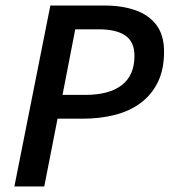

<svg xmlns="http://www.w3.org/2000/svg" viewBox="-20 -674 613 694"><path d="M32 0 162 -654H358Q421 -654 469.5 -637Q518 -620 545.5 -583.5Q573 -547 573 -487Q573 -423 550.5 -377Q528 -331 488 -301.5Q448 -272 394.5 -258.5Q341 -245 279 -245H188L140 0ZM206 -331H288Q375 -331 420.5 -366.5Q466 -402 466 -472Q466 -523 433 -545.5Q400 -568 338 -568H252Z"/></svg>

Font: Source Sans 3 ExtraLight SemiBold
Style: Italic
Weight: 600
Italic angle: -11°
Version: Version 3.052;hotconv 1.1.0;makeotfexe 2.6.0